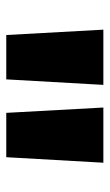

<svg xmlns="http://www.w3.org/2000/svg" viewBox="111 -880 350 613"><g transform="rotate(90 286.5 -573.0)"><path d="M91.3 -417.5 74.2 -727.5H250.5L232.9 -417.5ZM339.8 -417.5 322.8 -727.5H499L481.4 -417.5Z"/></g></svg>

Font: Inter 24pt Black
Style: Regular
Weight: 900
Designer: Rasmus Andersson
Foundry: rsms
Version: Version 4.001;git-66647c0bb